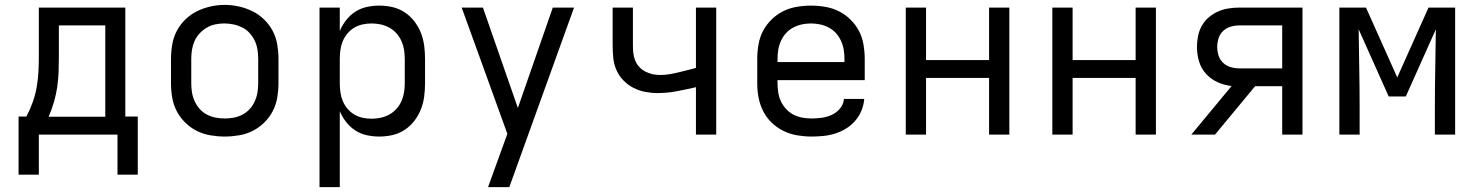

<svg xmlns="http://www.w3.org/2000/svg" viewBox="-20 -551 6040 786"><path d="M139 164H56V-74H88Q103 -102 114 -133Q125 -164 130.5 -196Q136 -228 137.5 -260.5Q139 -293 139 -325V-520H493V-74H544V164H461V0H139ZM179 -73H411V-447H221V-325Q221 -293 220 -260.5Q219 -228 214.5 -196.5Q210 -165 201 -134Q192 -103 179 -73Z M900 8Q871 8 841.5 3Q812 -2 786 -15Q760 -28 738.5 -49Q717 -70 703.5 -96Q690 -122 685 -151.5Q680 -181 680 -210V-310Q680 -339 685 -368.5Q690 -398 703.5 -424Q717 -450 738.5 -471Q760 -492 786.5 -505Q813 -518 842 -524.5Q871 -531 900 -531Q929 -531 958 -524.5Q987 -518 1013.5 -505Q1040 -492 1061.5 -471Q1083 -450 1096.5 -424Q1110 -398 1115 -368.5Q1120 -339 1120 -310V-210Q1120 -181 1115 -151.5Q1110 -122 1096.5 -96Q1083 -70 1061.5 -49Q1040 -28 1014 -15Q988 -2 958.5 3Q929 8 900 8ZM900 -66Q919 -66 937.5 -69.5Q956 -73 973 -82Q990 -91 1002.5 -105Q1015 -119 1023 -136.5Q1031 -154 1034 -172.5Q1037 -191 1037 -210V-310Q1037 -329 1034 -348Q1031 -367 1023 -384Q1015 -401 1002 -415.5Q989 -430 972 -438.5Q955 -447 936 -451Q917 -455 898 -455Q879 -455 860.5 -451Q842 -447 826 -437.5Q810 -428 797 -414Q784 -400 776.5 -383Q769 -366 766 -347.5Q763 -329 763 -310V-210Q763 -191 766 -172.5Q769 -154 777 -136.5Q785 -119 797.5 -105Q810 -91 827 -82Q844 -73 862.5 -69.5Q881 -66 900 -66Z M1288 215V-520H1371V-424Q1381 -448 1397 -468.5Q1413 -489 1434.5 -503Q1456 -517 1481.5 -522.5Q1507 -528 1532 -528Q1560 -528 1586.5 -522Q1613 -516 1636 -501Q1659 -486 1676 -464Q1693 -442 1703 -416.5Q1713 -391 1716.5 -364Q1720 -337 1720 -310V-210Q1720 -183 1716.5 -156Q1713 -129 1703 -103.5Q1693 -78 1676 -56Q1659 -34 1636 -19Q1613 -4 1586.5 2Q1560 8 1532 8Q1507 8 1481.5 2.5Q1456 -3 1434.5 -17Q1413 -31 1397 -51.5Q1381 -72 1371 -96V215ZM1501 -65Q1520 -65 1538.5 -69Q1557 -73 1573.5 -82Q1590 -91 1603 -105.5Q1616 -120 1623.5 -137Q1631 -154 1634 -172.5Q1637 -191 1637 -210V-310Q1637 -329 1634 -347.5Q1631 -366 1623.5 -383Q1616 -400 1603 -414.5Q1590 -429 1573.5 -438Q1557 -447 1538.5 -451Q1520 -455 1501 -455Q1482 -455 1464 -451Q1446 -447 1430 -437.5Q1414 -428 1402 -413.5Q1390 -399 1383 -382Q1376 -365 1373.5 -346.5Q1371 -328 1371 -310V-210Q1371 -192 1373.5 -173.5Q1376 -155 1383 -138Q1390 -121 1402 -106.5Q1414 -92 1430 -82.5Q1446 -73 1464 -69Q1482 -65 1501 -65Z M1978 215Q1991 180 2003.5 144.5Q2016 109 2029 74L2057 -3L1958 -277L1870 -520H1957L2100 -109L2243 -520H2330L2065 215Z M2829 0V-194Q2790 -185 2750.5 -177.5Q2711 -170 2671 -170Q2646 -170 2620.5 -175Q2595 -180 2572 -192Q2549 -204 2531 -223Q2513 -242 2503 -265.5Q2493 -289 2490.5 -315Q2488 -341 2488 -366V-520H2571V-366Q2571 -350 2572.5 -334.5Q2574 -319 2580 -304Q2586 -289 2596.5 -277.5Q2607 -266 2621 -258.5Q2635 -251 2651 -247.5Q2667 -244 2682 -244Q2701 -244 2719.5 -247Q2738 -250 2756.5 -254.5Q2775 -259 2793 -263.5Q2811 -268 2829 -273V-520H2912V0Z M3302 8Q3273 8 3243.5 3Q3214 -2 3187.5 -15Q3161 -28 3139.5 -48.5Q3118 -69 3104.5 -95.5Q3091 -122 3085.5 -151Q3080 -180 3080 -210V-310Q3080 -339 3085 -368.5Q3090 -398 3103.5 -424Q3117 -450 3138.5 -471Q3160 -492 3186 -505Q3212 -518 3241.5 -523Q3271 -528 3300 -528Q3329 -528 3358.5 -523Q3388 -518 3414 -505Q3440 -492 3461.5 -471Q3483 -450 3496.5 -424Q3510 -398 3515 -368.5Q3520 -339 3520 -310V-223H3163V-210Q3163 -191 3166 -172Q3169 -153 3177 -136Q3185 -119 3198.5 -104.5Q3212 -90 3228.5 -81.5Q3245 -73 3264 -69.5Q3283 -66 3302 -66Q3324 -66 3345 -69Q3366 -72 3385.5 -81Q3405 -90 3419 -107Q3433 -124 3435 -146H3518Q3516 -121 3506.5 -98Q3497 -75 3481 -56.5Q3465 -38 3444 -25Q3423 -12 3399.5 -4.5Q3376 3 3351.5 5.5Q3327 8 3302 8ZM3163 -297H3437V-310Q3437 -329 3434 -347.5Q3431 -366 3423 -383.5Q3415 -401 3402.5 -415Q3390 -429 3373 -438Q3356 -447 3337.5 -451Q3319 -455 3300 -455Q3281 -455 3262.5 -451Q3244 -447 3227 -438Q3210 -429 3197.5 -415Q3185 -401 3177 -383.5Q3169 -366 3166 -347.5Q3163 -329 3163 -310Z M3688 0V-520H3771V-305H4029V-520H4112V0H4029V-232H3771V0Z M4288 0V-520H4371V-305H4629V-520H4712V0H4629V-232H4371V0Z M4857 0 5022 -199Q4992 -202 4964.5 -214.5Q4937 -227 4917 -249Q4897 -271 4888.5 -300Q4880 -329 4880 -359Q4880 -381 4884.5 -403.5Q4889 -426 4900 -445.5Q4911 -465 4928.5 -480Q4946 -495 4966.5 -504Q4987 -513 5009.5 -516.5Q5032 -520 5054 -520H5312V0H5229V-198H5118L4954 0ZM5054 -271H5229V-447H5054Q5036 -447 5018.5 -442Q5001 -437 4987.5 -424.5Q4974 -412 4968.5 -394.5Q4963 -377 4963 -359Q4963 -341 4968.5 -323.5Q4974 -306 4987.5 -293.5Q5001 -281 5018.5 -276Q5036 -271 5054 -271Z M5463 0V-520H5572L5700 -234L5828 -520H5937V0H5854V-104Q5854 -186 5855.5 -267.5Q5857 -349 5858 -431L5735 -156H5665L5542 -431Q5543 -349 5544.5 -267.5Q5546 -186 5546 -104V0Z"/></svg>

Font: Iosevka Custom Extended
Style: Regular
Weight: 400
Width: 7
Monospace: yes
Designer: Belleve Invis
Foundry: Belleve Invis
Version: Version 11.2.4; ttfautohint (v1.8.4)